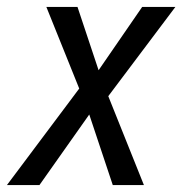

<svg xmlns="http://www.w3.org/2000/svg" viewBox="-62 -535 527 555"><path d="M-42 0 167 -279 72 -515H162L223 -332L349 -515H445L251 -257L354 0H264L196 -204L52 0Z"/></svg>

Font: Radio Canada Condensed
Style: Italic
Weight: 400
Width: 3
Italic angle: -12°
Designer: Charles Daoud, Etienne Aubert Bonn, Alexandre Saumier Demers, Jacques Le Bailly
Foundry: Radio-Canada
Version: Version 2.104; ttfautohint (v1.8.4.7-5d5b);gftools[0.9.28.de